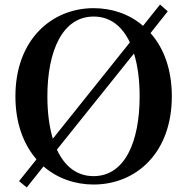

<svg xmlns="http://www.w3.org/2000/svg" viewBox="-20 -795 825 847"><path d="M189 -370C189 -569 255 -722 393 -722C467 -722 519 -679 553 -608L213 -183C197 -237 189 -300 189 -370ZM571 -559C588 -505 596 -440 596 -370C596 -170 531 -18 393 -18C318 -18 265 -62 231 -135ZM393 -759C209 -759 48 -621 48 -370C48 -251 84 -158 141 -92L64 4L98 32L172 -61C233 -8 311 19 393 19C578 19 738 -118 738 -370C738 -490 702 -584 644 -649L720 -745L686 -775L611 -681C551 -733 474 -759 393 -759Z"/></svg>

Font: Noto Serif KR
Style: Bold
Weight: 700
Designer: Ryoko NISHIZUKA 西塚涼子 (kana & ideographs); Frank Grießhammer (Latin, Greek & Cyrillic); Wenlong ZHANG 张文龙 (bopomofo); San
Foundry: Adobe
Version: Version 2.001;hotconv 1.1.0;makeotfexe 2.6.0